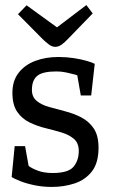

<svg xmlns="http://www.w3.org/2000/svg" viewBox="-20 -729 446 758"><path d="M184 9Q148 9 115 2Q82 -5 58.5 -14.5Q35 -24 26 -30L38 -152H79L93 -74Q106 -64 130 -55Q154 -46 188 -46Q250 -46 270.5 -71Q291 -96 291 -133Q291 -164 272 -180.5Q253 -197 223 -206Q193 -215 160 -223Q127 -231 97 -245.5Q67 -260 48 -287.5Q29 -315 29 -363Q29 -410 53.5 -441.5Q78 -473 119 -488.5Q160 -504 211 -504Q242 -504 271.5 -499.5Q301 -495 323 -488.5Q345 -482 354 -477L340 -352H299L285 -432Q285 -432 272.5 -435.5Q260 -439 241 -443Q222 -447 203 -447Q148 -447 127 -429.5Q106 -412 106 -374Q106 -346 125 -330.5Q144 -315 174 -306.5Q204 -298 237.5 -289.5Q271 -281 301 -265.5Q331 -250 350 -222Q369 -194 369 -146Q369 -86 343 -52.5Q317 -19 275 -5Q233 9 184 9ZM198 -544Q185 -544 171.5 -554.5Q158 -565 147 -576L51 -673L85 -708L205 -621L321 -709L346 -676L249 -576Q236 -562 223.5 -553Q211 -544 198 -544Z"/></svg>

Font: Faustina VF Beta
Style: Regular
Weight: 400
Designer: Alfonso Garcia
Foundry: Omnibus-Type
Version: Version 1.006